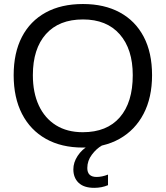

<svg xmlns="http://www.w3.org/2000/svg" viewBox="-20 -718 818 947"><path d="M730 -347.2Q730 -236.8 688.2 -156.7Q646.5 -76.7 569.8 -33.4Q493.2 9.8 388.2 9.8Q282.7 9.8 206.3 -33.2Q129.9 -76.2 88.6 -156.2Q47.4 -236.3 47.4 -347.2Q47.4 -457.5 88.1 -535.9Q128.9 -614.3 205.3 -656.2Q281.7 -698.2 389.2 -698.2Q494.6 -698.2 571 -656.7Q647.5 -615.2 688.7 -536.9Q730 -458.5 730 -347.2ZM634.8 -347.2Q634.8 -475.6 570.6 -548.8Q506.3 -622.1 389.2 -622.1Q271 -622.1 206.5 -549.8Q142.1 -477.5 142.1 -347.2Q142.1 -261.2 171.4 -198Q200.7 -134.8 255.9 -100.3Q311 -65.9 388.2 -65.9Q507.3 -65.9 571 -139.4Q634.8 -212.9 634.8 -347.2ZM512.7 195.3Q481.9 208.5 444.8 208.5Q393.6 208.5 367.7 183.6Q341.8 158.7 341.8 117.2Q341.8 83 363 50.8Q384.3 18.6 417.5 0H482.4Q456.1 14.6 433.3 44.7Q410.6 74.7 410.6 110.8Q410.6 154.8 456.5 154.8Q482.9 154.8 512.7 143.1Z"/></svg>

Font: Arimo
Style: Regular
Weight: 400
Designer: Steve Matteson
Foundry: Monotype Imaging Inc.
Version: Version 1.33